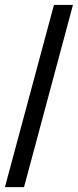

<svg xmlns="http://www.w3.org/2000/svg" viewBox="-20 -748 316 780"><path d="M0 12.2 199.2 -728H276.4L77.6 12.2Z"/></svg>

Font: Arian AMU Serif
Style: Bold
Weight: 700
Designer: Ruben Hakobyan (Tarumian)
Foundry: Ruben Hakobyan (Tarumian)
Version: Version 1.002